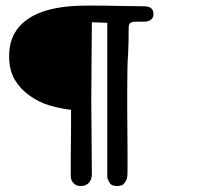

<svg xmlns="http://www.w3.org/2000/svg" viewBox="-20 -644 698 673"><path d="M301 -160 302 -35Q302 -17 294 -6Q282 9 261 8Q247 8 238 -2Q228 -11 228 -28V-95L229 -196V-259Q193 -263 155 -274Q117 -285 85 -308Q53 -330 32 -364Q12 -398 12 -447Q12 -495 32 -529Q85 -619 261 -624Q292 -625 355 -624Q398 -623 408 -623Q458 -622 485 -622Q501 -622 510 -615Q518 -608 518 -594Q518 -580 506 -573Q498 -568 485 -568H459Q440 -568 435 -562Q431 -556 431 -547Q431 -491 429 -452Q426 -427 426 -328V-249L427 -121V-44Q427 -22 423 -13Q418 -3 411 3Q404 8 389 8Q372 8 365 -2Q356 -17 356 -24V-564Q329 -565 302 -566L301 -440L300 -291Z"/></svg>

Font: Scratch Savers
Style: Book
Weight: 400
Designer: Pablo Impallari, Rodrigo Fuenzalida, Brenda Gallo
Foundry: Pablo Impallari, Rodrigo Fuenzalida, Brenda Gallo
Version: Version 4.0b1